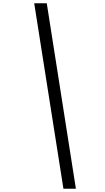

<svg xmlns="http://www.w3.org/2000/svg" viewBox="-20 -968 640 1170"><path d="M366.5 182 188.5 -948H265L442.5 182Z"/></svg>

Font: Victor Mono Thin
Style: Italic
Weight: 100
Italic angle: -12°
Monospace: yes
Designer: Rune Bjørnerås
Version: Version 1.561;gftools[0.9.30]